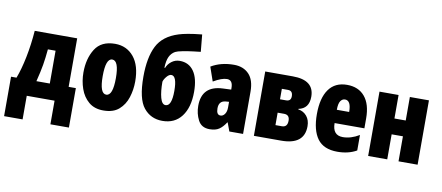

<svg xmlns="http://www.w3.org/2000/svg" viewBox="-80 -1096 3740 1625"><g transform="rotate(10 1789.5 -283.0)"><path d="M345 -136H230Q252 -223 262 -282.5Q272 -342 279 -418H345ZM142 -553Q133 -433 111 -323.5Q89 -214 59 -136H12V203H171V0H410V203H569V-136H507V-553Z M832 -563Q713 -563 661 -480Q609 -397 609 -278Q609 -205 632 -139Q655 -73 704 -31.5Q753 10 830 10Q915 10 963.5 -32.5Q1012 -75 1033 -141Q1054 -207 1054 -278Q1054 -415 993 -489Q932 -563 832 -563ZM831 -428Q888 -428 888 -278Q888 -126 831 -126Q775 -126 775 -276Q775 -428 831 -428Z M1337 10Q1443 10 1501.5 -67Q1560 -144 1560 -278Q1560 -394 1517 -455Q1474 -516 1396 -516Q1357 -516 1326.5 -493Q1296 -470 1283 -436H1277Q1279 -497 1295 -531Q1311 -565 1343 -583Q1360 -592 1404 -600.5Q1448 -609 1493 -614.5Q1538 -620 1557 -622L1543 -769Q1472 -762 1423.5 -753Q1375 -744 1347 -735Q1215 -694 1165 -595Q1115 -496 1115 -331Q1115 -141 1176 -65.5Q1237 10 1337 10ZM1281 -317Q1287 -339 1307 -362.5Q1327 -386 1346 -386Q1394 -386 1394 -257Q1394 -126 1341 -126Q1310 -126 1295.5 -179.5Q1281 -233 1281 -317Z M1866 -198Q1866 -163 1851 -141.5Q1836 -120 1814 -120Q1779 -120 1779 -176Q1779 -240 1838 -245L1866 -247ZM1658 -513 1700 -392Q1771 -434 1816 -434Q1866 -434 1866 -366V-352L1796 -349Q1615 -342 1615 -169Q1615 -102 1644 -46Q1673 10 1743 10Q1794 10 1824.5 -10.5Q1855 -31 1882 -73H1885L1912 0H2030V-363Q2030 -464 1982 -513.5Q1934 -563 1854 -563Q1741 -563 1658 -513Z M2360 -553H2123V0H2358Q2556 0 2556 -158Q2556 -211 2528 -245Q2500 -279 2454 -286V-290Q2544 -308 2544 -410Q2544 -553 2360 -553ZM2339 -343H2287V-433H2340Q2381 -433 2381 -385Q2381 -343 2339 -343ZM2342 -121H2287V-228H2342Q2390 -228 2390 -177Q2390 -121 2342 -121Z M2616 -274Q2616 -136 2669.5 -63Q2723 10 2841 10Q2937 10 3006 -30V-163Q2935 -120 2865 -120Q2777 -120 2777 -225H3033V-310Q3033 -432 2978.5 -497Q2924 -562 2826 -562Q2723 -562 2669.5 -487.5Q2616 -413 2616 -274ZM2882 -339H2776Q2776 -393 2791.5 -415Q2807 -437 2830 -437Q2882 -437 2882 -339Z M3105 -553V0H3269V-215H3366V0H3530V-553H3366V-351H3269V-553Z"/></g></svg>

Font: Noto Sans Display Condensed Black
Style: Regular
Weight: 900
Width: 3
Designer: Monotype Design team
Foundry: Monotype Imaging Inc.
Version: 1.000